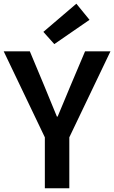

<svg xmlns="http://www.w3.org/2000/svg" viewBox="-25 -1016 616 1036"><path d="M217 0V-275L-5 -739H136L215 -550Q232 -509 248 -469.5Q264 -430 282 -387H286Q304 -430 320.5 -469.5Q337 -509 354 -550L434 -739H571L349 -275V0ZM268 -778 209 -844 387 -996 458 -909Z"/></svg>

Font: Noto Sans JP SemiBold
Style: Regular
Weight: 600
Designer: Ryoko NISHIZUKA  (kana, bopomofo & ideographs); Paul D. Hunt (Latin, Greek & Cyrillic); Sandoll Communications , Soo-you
Foundry: Adobe
Version: Version 2.004-H2;hotconv 1.0.118;makeotfexe 2.5.65603